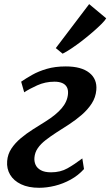

<svg xmlns="http://www.w3.org/2000/svg" viewBox="-20 -882 524 912"><path d="M166 10Q115 10 80 -6.8Q45 -23.5 28 -52.2Q11 -81 14 -117Q16.5 -149.5 34 -176Q51.5 -202.5 78.2 -225Q105 -247.5 136 -267.2Q167 -287 197 -305.5Q246.5 -336.5 273.2 -368Q300 -399.5 303 -436Q304.5 -456 297.2 -468.8Q290 -481.5 275 -487.8Q260 -494 239 -494Q195 -494 156.5 -476.5Q118 -459 95 -443.5L80.5 -494Q103 -509.5 133 -526.5Q163 -543.5 202.5 -555Q242 -566.5 292.5 -566.5Q366 -566.5 404 -536.5Q442 -506.5 437.5 -454.5Q434.5 -419.5 415.8 -390.5Q397 -361.5 368.8 -337Q340.5 -312.5 309 -291.8Q277.5 -271 248.5 -253Q220 -234.5 196.8 -216.5Q173.5 -198.5 159.5 -178.2Q145.5 -158 143.5 -133Q142 -115 149 -99.2Q156 -83.5 174 -73.5Q192 -63.5 222.5 -63.5Q267 -63.5 300.5 -82.5Q334 -101.5 371 -129.5L379 -79Q351.5 -48.5 315.5 -28.8Q279.5 -9 240.8 0.5Q202 10 166 10ZM245 -653.5 403.5 -862.5 484.5 -795Q479 -785 461.8 -767.8Q444.5 -750.5 420.2 -729.5Q396 -708.5 369.8 -688.2Q343.5 -668 319.2 -651.8Q295 -635.5 277.5 -627Z"/></svg>

Font: Merriweather 20pt SemiBold
Style: Italic
Weight: 600
Italic angle: -7.8°
Version: Version 2.101